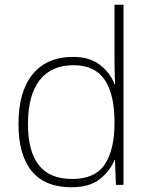

<svg xmlns="http://www.w3.org/2000/svg" viewBox="-20 -873 630 810"><path d="M281 -83Q170 -83 114 -151Q58 -219 58 -350Q58 -487 118 -560Q178 -633 288 -633Q358 -633 401.5 -599.5Q445 -566 463 -518H466Q464 -547 463.5 -577.5Q463 -608 463 -637V-853H501V-93H469L465 -198H463Q444 -151 400.5 -117Q357 -83 281 -83ZM284 -118Q381 -118 422 -179.5Q463 -241 463 -353V-359Q463 -475 421.5 -536.5Q380 -598 290 -598Q197 -598 147.5 -535Q98 -472 98 -349Q98 -234 144 -176Q190 -118 284 -118Z"/></svg>

Font: Noto Sans Telugu UI ExtraLight
Style: Regular
Weight: 200
Designer: Jelle Bosma - Monotype Design Team
Foundry: Monotype Imaging Inc.
Version: Version 2.005; ttfautohint (v1.8.4.7-5d5b)